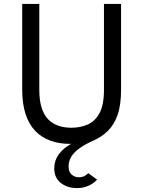

<svg xmlns="http://www.w3.org/2000/svg" viewBox="-20 -720 729 977"><path d="M371 237Q322.5 237 289.2 210.8Q256 184.5 256 136Q256 97 279.2 65.2Q302.5 33.5 342 12Q340 12 338.2 12Q336.5 12 334 12Q281.5 12 237 -4Q192.5 -20 161 -52Q127.5 -86.5 110.2 -139.2Q93 -192 93 -263V-700H180V-263Q180 -211.5 191.2 -174Q202.5 -136.5 225 -113Q246 -91.5 275.5 -80.8Q305 -70 344 -70Q388 -70 425.5 -86Q463 -102 486 -143.8Q509 -185.5 509 -263V-700H596V-263Q596 -185 578 -134.5Q560 -84 528.5 -53.5Q497 -23 456 -5Q414 13.5 385.8 33.5Q357.5 53.5 343.2 76.5Q329 99.5 329 127Q329 155.5 345 168.8Q361 182 381 182Q399 182 410.8 175.2Q422.5 168.5 429 161L474 194Q464 205 449.5 214.8Q435 224.5 415.5 230.8Q396 237 371 237Z"/></svg>

Font: Undotted
Style: Regular
Weight: 400
Designer: Delve Withrington, Dave Bailey, Thomas Jockin
Foundry: Delve Fonts LLC
Version: Version 4.000